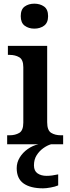

<svg xmlns="http://www.w3.org/2000/svg" viewBox="-20 -786 380 1046"><path d="M167 -630Q136 -630 114.5 -646Q93 -662 93 -698Q93 -735 114.5 -750.5Q136 -766 167 -766Q198 -766 220 -750.5Q242 -735 242 -698Q242 -662 220 -646Q198 -630 167 -630ZM19 0V-49H32Q63 -49 85 -62Q107 -75 107 -118V-420Q107 -461 85 -474Q63 -487 32 -487H23V-536H237V-120Q237 -76 258.5 -62.5Q280 -49 312 -49H324V0ZM215 240Q146 240 108.5 213.5Q71 187 71 130Q71 99 87.5 72Q104 45 131 26Q158 7 189 0H258Q237 6 215.5 21.5Q194 37 179.5 60Q165 83 165 115Q165 145 184.5 158.5Q204 172 234 172Q248 172 263.5 170Q279 168 297 164V224Q281 231 256 235.5Q231 240 215 240Z"/></svg>

Font: Noto Serif Malayalam SemiBold
Style: Regular
Weight: 600
Designer: Indian type Foundry, Jelle Bosma, Monotype Design Team
Foundry: Monotype Imaging Inc.
Version: Version 2.104; ttfautohint (v1.8.4.7-5d5b)